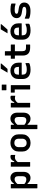

<svg xmlns="http://www.w3.org/2000/svg" viewBox="2112 -2968 1055 5320"><g transform="rotate(-90 2640.0 -307.5)"><path d="M82 -536H191Q202 -536 202 -525V-453H219Q244 -497 283 -522Q322 -547 371 -547Q447 -547 493 -496Q539 -445 539 -353V-188Q539 -94 492.5 -42Q446 10 369 10Q323 10 284.5 -12Q246 -34 219 -71H202V200H93Q82 200 82 189ZM332 -431Q300 -431 266 -410.5Q232 -390 202 -351V-161Q229 -133 263 -119.5Q297 -106 332 -106Q373 -106 395.5 -132Q418 -158 418 -207V-333Q418 -385 394 -409Q373 -431 332 -431Z M810 0H693Q682 0 682 -11V-536H799Q810 -536 810 -525V-441H829Q851 -496 881.5 -521Q912 -546 958 -546Q974 -546 985 -543Q996 -540 1001 -537Q1008 -531 1008 -524V-415H990Q980 -418 968 -420Q956 -422 940 -422Q899 -422 869.5 -402Q840 -382 810 -344Z M1340 -547Q1411 -547 1464.5 -518.5Q1518 -490 1548 -439Q1578 -388 1578 -322V-217Q1578 -150 1547.5 -98.5Q1517 -47 1463.5 -18Q1410 11 1340 11Q1269 11 1215.5 -18Q1162 -47 1132 -97.5Q1102 -148 1102 -214V-319Q1102 -387 1132.5 -438Q1163 -489 1217 -518Q1271 -547 1340 -547ZM1343 -438Q1285 -438 1254 -404Q1223 -370 1223 -314V-221Q1223 -161 1256 -129Q1285 -98 1337 -98Q1396 -98 1426.5 -132.5Q1457 -167 1457 -222V-315Q1457 -376 1426 -409Q1397 -438 1343 -438Z M1722 -536H1831Q1842 -536 1842 -525V-453H1859Q1884 -497 1923 -522Q1962 -547 2011 -547Q2087 -547 2133 -496Q2179 -445 2179 -353V-188Q2179 -94 2132.5 -42Q2086 10 2009 10Q1963 10 1924.5 -12Q1886 -34 1859 -71H1842V200H1733Q1722 200 1722 189ZM1972 -431Q1940 -431 1906 -410.5Q1872 -390 1842 -351V-161Q1869 -133 1903 -119.5Q1937 -106 1972 -106Q2013 -106 2035.5 -132Q2058 -158 2058 -207V-333Q2058 -385 2034 -409Q2013 -431 1972 -431Z M2450 0H2333Q2322 0 2322 -11V-536H2439Q2450 -536 2450 -525V-441H2469Q2491 -496 2521.5 -521Q2552 -546 2598 -546Q2614 -546 2625 -543Q2636 -540 2641 -537Q2648 -531 2648 -524V-415H2630Q2620 -418 2608 -420Q2596 -422 2580 -422Q2539 -422 2509.5 -402Q2480 -382 2450 -344Z M2821 -11V-427H2745Q2734 -427 2734 -438V-536H2931Q2942 -536 2942 -525V0H2832Q2821 0 2821 -11ZM2799 -787H2946Q2957 -787 2957 -776V-658H2810Q2799 -658 2799 -669Z M3342 -547Q3407 -547 3457 -520.5Q3507 -494 3535.5 -444Q3564 -394 3564 -324V-244Q3564 -234 3554 -234H3232V-211Q3232 -155 3259 -128Q3277 -110 3305.5 -102Q3334 -94 3371 -94Q3424 -94 3462 -102.5Q3500 -111 3535 -127H3553V-35Q3553 -30 3549 -27Q3540 -17 3512 -8.5Q3484 0 3447 5.5Q3410 11 3370 11Q3240 11 3175.5 -48Q3111 -107 3111 -211V-322Q3111 -393 3140.5 -443.5Q3170 -494 3222 -520.5Q3274 -547 3342 -547ZM3342 -445Q3287 -445 3259.5 -417.5Q3232 -390 3232 -326V-311H3447V-328Q3447 -392 3419 -420Q3394 -445 3342 -445ZM3398 -815H3534Q3540 -815 3542.5 -809.5Q3545 -804 3540 -799Q3516 -770 3494.5 -745Q3473 -720 3450 -694Q3427 -668 3398 -635Q3392 -627 3381 -627H3287Q3314 -673 3342 -720Q3370 -767 3398 -815Z M4067 -115V-11Q4067 0 4056 0H3976Q3874 0 3817.5 -50Q3761 -100 3761 -211V-423H3684Q3673 -423 3673 -434V-536H3761V-700H3871Q3882 -700 3882 -689V-536H4056Q4067 -536 4067 -525V-423H3882V-221Q3882 -160 3908 -135Q3919 -124 3937 -119.5Q3955 -115 3980 -115Z M4432 -547Q4497 -547 4547 -520.5Q4597 -494 4625.5 -444Q4654 -394 4654 -324V-244Q4654 -234 4644 -234H4322V-211Q4322 -155 4349 -128Q4367 -110 4395.5 -102Q4424 -94 4461 -94Q4514 -94 4552 -102.5Q4590 -111 4625 -127H4643V-35Q4643 -30 4639 -27Q4630 -17 4602 -8.5Q4574 0 4537 5.5Q4500 11 4460 11Q4330 11 4265.5 -48Q4201 -107 4201 -211V-322Q4201 -393 4230.5 -443.5Q4260 -494 4312 -520.5Q4364 -547 4432 -547ZM4432 -445Q4377 -445 4349.5 -417.5Q4322 -390 4322 -326V-311H4537V-328Q4537 -392 4509 -420Q4484 -445 4432 -445ZM4488 -815H4624Q4630 -815 4632.5 -809.5Q4635 -804 4630 -799Q4606 -770 4584.5 -745Q4563 -720 4540 -694Q4517 -668 4488 -635Q4482 -627 4471 -627H4377Q4404 -673 4432 -720Q4460 -767 4488 -815Z M4997 -107Q5062 -107 5087 -123Q5112 -139 5112 -162Q5112 -182 5096.5 -195.5Q5081 -209 5041 -216L4940 -233Q4867 -245 4832.5 -282Q4798 -319 4798 -374Q4798 -453 4860.5 -499Q4923 -545 5041 -545Q5092 -545 5128.5 -539.5Q5165 -534 5189 -526Q5198 -523 5200.5 -518.5Q5203 -514 5203 -505V-406H5185Q5147 -419 5110.5 -424Q5074 -429 5028 -429Q4966 -429 4942 -414.5Q4918 -400 4918 -378Q4918 -359 4931.5 -348Q4945 -337 4985 -329L5082 -313Q5152 -302 5191 -264.5Q5230 -227 5230 -163Q5230 -84 5170 -37.5Q5110 9 4998 9Q4927 9 4874 -1.5Q4821 -12 4792 -27Q4783 -30 4783 -42V-147H4801Q4846 -125 4891 -116Q4936 -107 4997 -107Z"/></g></svg>

Font: Recursive Sn Lnr St SmB
Style: Regular
Weight: 600
Version: Version 1.079;hotconv 1.0.112;makeotfexe 2.5.65598; ttfautoh